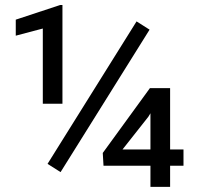

<svg xmlns="http://www.w3.org/2000/svg" viewBox="-20 -729 772 749"><path d="M223.6 -324.2V-709.5H214.8L41.5 -652.3V-589.8L147 -617.7V-324.2ZM216.3 -57.6 563.5 -613.3 512.7 -645.5 165.5 -89.8ZM643.6 -146V-385.3H564.9L380.9 -132.3L383.8 -82.5H566.9V0H643.6V-82.5H695.8V-146ZM458 -146 558.6 -273.4 566.9 -287.1V-146Z"/></svg>

Font: FAU Chimera
Style: Regular
Weight: 400
Version: Version 1.002;hotconv 1.0.117;makeotfexe 2.5.65602